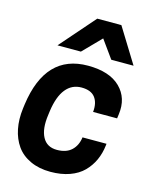

<svg xmlns="http://www.w3.org/2000/svg" viewBox="-118 -859 761 951"><g transform="rotate(15 262.5 -383.5)"><path d="M495.1 -601.1H380.9L314.9 -692.9L225.1 -601.1H105L261.2 -779.8H384.8ZM152.8 -277.8 149.9 -255.9Q139.6 -183.1 161.9 -141.6Q184.1 -100.1 235.8 -100.1Q283.7 -100.1 310.5 -125.2Q337.4 -150.4 342.8 -192.9H465.8L464.8 -184.1Q460 -142.6 444.1 -107.7Q428.2 -72.8 400.9 -45.2Q373.5 -17.6 330.6 -2.2Q287.6 13.2 232.9 13.2Q173.8 13.2 129.2 -7.6Q84.5 -28.3 58.8 -64.7Q33.2 -101.1 23.4 -149.7Q13.7 -198.2 21 -254.9L23.9 -276.9Q61 -543 277.8 -543Q388.7 -543 443.6 -489Q498.5 -435.1 486.8 -350.1L483.9 -328.1H360.8Q365.7 -375 344.7 -402.6Q323.7 -430.2 274.9 -430.2Q225.6 -430.2 194.6 -391.8Q163.6 -353.5 152.8 -277.8Z"/></g></svg>

Font: Cooper Hewitt
Style: Semibold Italic
Weight: 710
Designer: Village Type and Design LLC
Foundry: Cooper Hewitt Smithsonian Design Museum
Version: 1.000